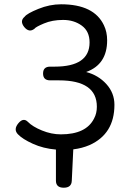

<svg xmlns="http://www.w3.org/2000/svg" viewBox="-20 -688 594 896"><path d="M480 -500Q480 -387 382 -352Q439 -337 476.5 -295.5Q514 -254 514 -199Q514 -63 398 -11Q363 4 322 9L315 155Q314 188 277.5 188Q241 188 241 155V10Q182 5 133.5 -17Q85 -39 63.5 -61.5Q42 -84 65.5 -112.5Q89 -141 110.5 -119Q132 -97 176 -79Q220 -61 264 -61Q382 -61 419 -135Q432 -159 432 -190Q432 -313 255 -313H214Q181 -313 181 -345Q181 -377 214 -377H235Q398 -377 398 -490Q398 -542 361.5 -568.5Q325 -595 274.5 -595Q224 -595 185 -578.5Q146 -562 141 -554Q116 -534 93 -562Q71 -590 95 -610Q106 -625 159 -646.5Q212 -668 265 -668Q419 -668 465 -570Q480 -539 480 -500Z"/></svg>

Font: Raw Maruko Gothic CJK TC
Style: Regular
Weight: 400
Version: Version 1.001